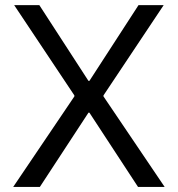

<svg xmlns="http://www.w3.org/2000/svg" viewBox="-20 -740 704 760"><path d="M334 -293.9H330.1L137.7 0H32.2L274.4 -358.4V-362.3L36.1 -719.7H135.7L330.1 -419.9H334L528.3 -719.7H627.9L389.6 -362.3V-358.4L631.8 0H526.4Z"/></svg>

Font: Reddit Sans Chocolate
Style: Regular
Weight: 400
Designer: Stephen Hutchings
Foundry: Reddit
Version: Version 1.013